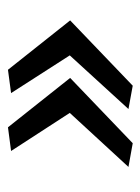

<svg xmlns="http://www.w3.org/2000/svg" viewBox="46 -580 361 494"><g transform="rotate(-90 227.0 -332.5)"><path d="M45 -183 184 -334 86 -485 147 -493 274 -333 106 -172ZM194 -183 332 -334 235 -485 295 -493 422 -333 254 -172Z"/></g></svg>

Font: Rosario Light
Style: Italic
Weight: 300
Italic angle: -8.05°
Designer: Hector Gatti
Foundry: Omnibus Type
Version: Version 1.101; ttfautohint (v1.8.1.43-b0c9)